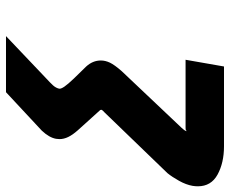

<svg xmlns="http://www.w3.org/2000/svg" viewBox="-102 -506 786 657"><g transform="rotate(-90 291.5 -177.0)"><path d="M-17 106.5Q-17 98.5 -15.5 88.5Q-11.5 66 1.8 42.2Q15 18.5 28 2.5L235.5 -212.5Q238 -215 241.2 -218Q244.5 -221 245.5 -225.5Q245 -223.5 244.8 -224.5Q244.5 -225.5 244 -227.5L174.5 -304.5Q159 -322 151.8 -337Q144.5 -352 144.5 -367Q144.5 -370.5 145.5 -378.5Q149.5 -402 173.5 -427.5L305 -550H497L356 -416Q337 -398.5 328.2 -388.8Q319.5 -379 317 -368Q316 -362 324 -350.2Q332 -338.5 352 -317.5L393 -275.5Q413.5 -253 413.5 -225.5Q413.5 -210 406 -194.2Q398.5 -178.5 377 -154L182.5 51.5Q179 55.5 175.8 59.5Q172.5 63.5 171.5 68.5Q173.5 66.5 175.5 65.5Q177.5 64.5 185 64.5H416L393 196H120Q63.5 196 23.2 174Q-17 152 -17 106.5Z"/></g></svg>

Font: JuliaMono ExtraBold
Style: Italic
Weight: 800
Italic angle: -9°
Monospace: yes
Designer: cormullion
Foundry: corm
Version: Version 0.057; ttfautohint (v1.8.4)